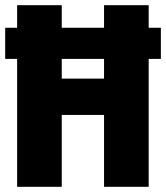

<svg xmlns="http://www.w3.org/2000/svg" viewBox="-20 -720 640 740"><path d="M46 0V-493H0V-613H46V-700H218V-613H381V-700H553V-613H600V-493H553V0H381V-277H218V0ZM218 -417H381V-493H218Z"/></svg>

Font: Red Hat Mono VF Light
Style: Regular
Weight: 300
Monospace: yes
Designer: Pentagram, MCKL
Foundry: Pentagram, MCKL
Version: Version 1.023